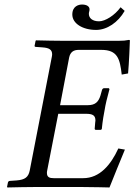

<svg xmlns="http://www.w3.org/2000/svg" viewBox="-20 -825 593 847"><path d="M553 -646C553 -648 552 -649 549 -649C532 -646 526 -645 503 -645H260C223 -645 184 -646 139 -647L137 -645L133 -625C132 -622 132 -618 139 -618L167 -616C197 -614 210 -606 210 -585C210 -581 209 -576 208 -571L111 -72C105 -44 91 -32 53 -29L24 -27C18 -27 16 -23 15 -20L11 0L13 2C58 1 98 0 135 0H341C387 0 463 2 463 2C484 -50 509 -113 531 -165L502 -170C469 -98 420 -39 347 -39H217C199 -39 187 -43 187 -62C187 -65 187 -68 188 -72L237 -323H359C389 -323 401 -316 401 -293C401 -291 400 -288 400 -285L398 -260C397 -257 398 -252 403 -252H424L429 -255C433 -295 438 -322 442 -342C445 -362 452 -392 463 -432L460 -436H439C435 -436 431 -432 430 -428L423 -403C414 -375 400 -361 367 -361H245L285 -571C290 -595 304 -605 327 -605H427C499 -605 509 -565 517 -496L545 -501C549 -542 553 -638 553 -646ZM530 -777 512 -793C486 -757 444 -731 417 -731C388 -731 372 -745 372 -764C372 -773 375 -774 375 -784C375 -797 362 -805 342 -805C327 -805 299 -798 299 -761C299 -721 345 -693 404 -693C452 -693 501 -726 530 -777Z"/></svg>

Font: Libertinus Serif
Style: Italic
Weight: 400
Italic angle: -12°
Designer: Philipp H. Poll, Khaled Hosny
Foundry: Caleb Maclennan
Version: Version 7.050;RELEASE